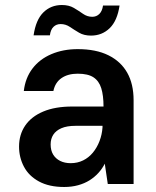

<svg xmlns="http://www.w3.org/2000/svg" viewBox="-20 -734 623 766"><path d="M236 12Q176 12 135.5 -10Q95 -32 75.5 -69Q56 -106 56 -149Q56 -197 80.5 -233Q105 -269 152.5 -289Q200 -309 268 -309H393Q393 -353 384 -382Q375 -411 353 -425.5Q331 -440 290 -440Q251 -440 225.5 -422.5Q200 -405 193 -371H75Q81 -423 109.5 -460.5Q138 -498 185 -518Q232 -538 290 -538Q363 -538 412.5 -513.5Q462 -489 487.5 -444Q513 -399 513 -334V0H410L398 -81Q388 -61 372.5 -44Q357 -27 337 -14.5Q317 -2 291.5 5Q266 12 236 12ZM262 -83Q289 -83 311.5 -94Q334 -105 350.5 -125Q367 -145 377 -171Q387 -197 389 -226V-232H281Q247 -232 225 -222.5Q203 -213 192.5 -196.5Q182 -180 182 -158Q182 -134 192 -117.5Q202 -101 220 -92Q238 -83 262 -83ZM343 -592Q315 -592 295.5 -603.5Q276 -615 259 -626.5Q242 -638 222 -638Q205 -638 193.5 -627Q182 -616 179 -593H114Q123 -655 153 -684.5Q183 -714 227 -714Q255 -714 274.5 -702.5Q294 -691 311 -679Q328 -667 348 -667Q365 -667 376.5 -678.5Q388 -690 391 -712H457Q448 -651 417.5 -621.5Q387 -592 343 -592Z"/></svg>

Font: DM Sans 9pt SemiBold
Style: Regular
Weight: 600
Version: Version 4.004;gftools[0.9.30]